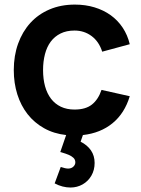

<svg xmlns="http://www.w3.org/2000/svg" viewBox="-20 -575 616 836"><path d="M287 241.5Q252 241.5 218 223.5L244.5 152Q265 159 276.5 159Q290.5 159 299.2 150.8Q308 142.5 308 132Q308 120 299.8 112.2Q291.5 104.5 279.2 99.2Q267 94 246.5 88Q245.5 87.5 244.5 87.5Q243.5 87.5 242.5 87L268 13Q214 7 171.8 -16.8Q129.5 -40.5 100.2 -77.8Q71 -115 55.5 -164Q40 -213 40 -270Q40 -332.5 58.8 -384.8Q77.5 -437 112 -475Q146.5 -513 195.8 -534Q245 -555 306 -555Q352 -555 391.5 -543Q431 -531 462 -508.8Q493 -486.5 514.2 -454.5Q535.5 -422.5 545 -382.5L425 -350Q411 -394 378.8 -418Q346.5 -442 304.5 -442Q269.5 -442 243.8 -429.2Q218 -416.5 201 -393.8Q184 -371 175.8 -339.2Q167.5 -307.5 167.5 -270Q167.5 -231 176.2 -199.2Q185 -167.5 202.2 -145Q219.5 -122.5 245.2 -110.2Q271 -98 304.5 -98Q353 -98 380.5 -120Q408 -142 422 -183.5L545 -156Q522.5 -81.5 470 -38.5Q417.5 4.5 341 13L331 42Q360 56.5 376 79.8Q392 103 392 134.5Q392 165.5 377.8 190Q363.5 214.5 339.5 228Q315.5 241.5 287 241.5Z"/></svg>

Font: Vela Sans Bd
Style: Bold
Weight: 700
Designer: Principal design: Mikhail Sharanda - project Manrope.
Design modification: Ravid Balaliev
Foundry: Mikhail Sharanda
Version: Version 1.001